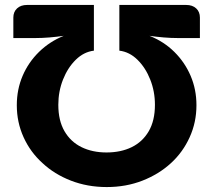

<svg xmlns="http://www.w3.org/2000/svg" viewBox="-20 -749 863 777"><path d="M412 8Q334 8 267 -18Q200 -44 152 -89Q103 -133 75.5 -193.5Q48 -254 48 -323Q48 -387 71.5 -442Q95 -497 138 -539Q181 -581 238 -604Q210 -600 180.5 -597.5Q151 -595 123 -595H34V-678Q34 -701 49 -715Q64 -729 90 -729H360V-544Q319 -539 286.5 -507Q254 -475 235 -427Q216 -379 216 -325Q216 -261 241 -218Q266 -175 310 -153.5Q354 -132 411 -132Q469 -132 513 -153.5Q557 -175 582 -218Q607 -261 607 -325Q607 -379 588 -427Q569 -475 536.5 -507Q504 -539 463 -544V-729H733Q759 -729 774 -715Q789 -701 789 -678V-595H700Q672 -595 642.5 -597.5Q613 -600 585 -604Q643 -581 685.5 -539Q728 -497 751.5 -442Q775 -387 775 -323Q775 -254 747.5 -193.5Q720 -133 672 -89Q623 -44 556.5 -18Q490 8 412 8Z"/></svg>

Font: Aleo Black
Style: Regular
Weight: 900
Designer: Alessio Laiso
Foundry: Alessio Laiso
Version: Version 2.001;gftools[0.9.29]